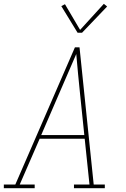

<svg xmlns="http://www.w3.org/2000/svg" viewBox="-38 -982 658 1002"><path d="M-18 0V-19H42L353 -735H377L451 -19H509V0H348V-19H429L404 -258H169L65 -19H143V0ZM177 -277H402L380 -490Q375 -543 369.5 -595.5Q364 -648 360 -700Q337 -648 314.5 -595Q292 -542 269 -490ZM367 -811 282 -950 301 -960 380 -826 504 -962 521 -948 390 -811Z"/></svg>

Font: Iosevka Slab Thin Extended
Style: Italic
Weight: 100
Width: 7
Italic angle: -9°
Monospace: yes
Designer: Belleve Invis
Foundry: Belleve Invis
Version: Version 11.1.0; ttfautohint (v1.8.3)